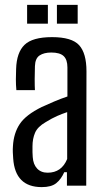

<svg xmlns="http://www.w3.org/2000/svg" viewBox="-20 -760 428 786"><path d="M151 6Q42 6 34 -111Q33 -124 32.5 -136.5Q32 -149 33 -162Q36 -215 61 -252.5Q86 -290 151 -322Q175 -333 202 -344.5Q229 -356 256 -365V-484Q256 -516 240.5 -530.5Q225 -545 190 -545Q160 -545 142 -533Q124 -521 123 -489Q122 -467 122 -436.5Q122 -406 123 -391H47Q45 -412 45 -435Q45 -458 46 -478Q48 -545 80.5 -576.5Q113 -608 193 -608Q274 -608 304 -575Q334 -542 334 -468L333 0H254V-55H243Q230 -26 210 -10Q190 6 151 6ZM175 -53Q232 -53 255 -109V-301Q234 -294 213.5 -285Q193 -276 167 -260Q134 -241 123.5 -216.5Q113 -192 113 -161Q113 -147 113 -137Q113 -127 114 -117Q116 -87 132 -70Q148 -53 175 -53ZM213 -663V-740H298V-663ZM91 -663V-740H176V-663Z"/></svg>

Font: Big Shoulders Text
Style: Regular
Weight: 400
Designer: Patric King
Foundry: XO Type Co
Version: Version 1.000; ttfautohint (v1.8.2)